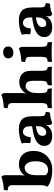

<svg xmlns="http://www.w3.org/2000/svg" viewBox="966 -1722 766 2737"><g transform="rotate(-90 1348.5 -354.0)"><path d="M208 -97.5Q225.4 -75.4 245.2 -62.8Q265.1 -50.1 293.8 -50.1Q312.7 -50.1 334.1 -57.8Q355.5 -65.5 374.8 -85.2Q394.1 -104.9 406 -140.8Q417.9 -176.7 417.9 -234.1Q417.9 -281.4 405.5 -315.2Q393 -349.1 371.9 -367.4Q350.9 -385.7 323.7 -385.7Q298.3 -385.7 274.3 -369.3Q250.2 -352.9 234.5 -315.6Q218.9 -278.3 218.9 -215.1V-67.1ZM293 9Q242.2 9 195.1 0Q147.9 -9 111.3 -25.3Q74.6 -41.6 53.6 -62.1Q65.6 -76.7 71.1 -101.8Q76.6 -127 76.6 -172.9V-556.2Q76.6 -579.7 71.4 -594.7Q66.1 -609.6 50.1 -617.4Q34.1 -625.1 2.2 -626.7Q2.2 -641.9 4.4 -656.6Q6.7 -671.3 13.3 -683.5Q46.5 -683.5 82.1 -688.5Q117.7 -693.5 146.9 -701.3Q176 -709 190.1 -717Q203.3 -711.9 211.1 -699.5Q218.9 -687.1 218.9 -664.5V-449.4Q218.9 -423.1 216.9 -407.2Q214.9 -391.3 211.3 -373.5L202.1 -298.6L179.9 -318.5Q196.1 -357.3 210 -378.7Q224 -400.1 236.3 -411.3Q247.4 -423.7 266.9 -436.5Q286.4 -449.3 312.5 -458.1Q338.7 -467 368.6 -467Q427 -467 470.9 -444.8Q514.7 -422.6 539.9 -376Q565 -329.3 565 -255.4Q565 -178.7 531.1 -119.1Q497.2 -59.5 436.3 -25.2Q375.3 9 293 9Z M963.9 9Q947.1 2.4 939.9 -11.4Q932.6 -25.1 932.6 -49Q932.6 -61.1 934.9 -77.8Q937.2 -94.4 942.3 -109.1L945.3 -112.3Q938.1 -85.8 925.3 -64.5Q912.4 -43.1 894.4 -28.6Q874.3 -11.5 845.4 -2.2Q816.5 7 778.5 7Q711.3 7 674.1 -22Q636.9 -51 636.9 -104.7Q636.9 -143.2 654.7 -170.7Q672.4 -198.2 702.4 -217.2Q732.4 -236.3 769 -248.1Q805.6 -259.8 844.1 -266.9Q882.6 -273.9 917.5 -279Q917.5 -308.5 915.7 -327.8Q914 -347.2 909.5 -360.7Q905 -374.2 895.4 -384.2Q884 -397.6 869.3 -403.5Q854.5 -409.5 839.2 -409.5Q811.4 -409.5 794.8 -392.6Q778.1 -375.8 770.1 -350.1Q762.1 -324.4 759.5 -297.1Q736 -297.1 715.1 -298.9Q694.1 -300.6 677.8 -307.3Q679.8 -334.3 679 -365.3Q678.3 -396.3 671.7 -426.7Q714.3 -445.6 768.4 -456.6Q822.5 -467.5 871 -467.5Q928.3 -467.5 962.9 -454.4Q997.5 -441.3 1015.6 -422.7Q1037.4 -401.4 1048.6 -363.5Q1059.7 -325.6 1059.7 -256V-169Q1059.7 -136.8 1064 -119.3Q1068.2 -101.7 1080.7 -95Q1093.1 -88.3 1118.6 -86.8Q1120.7 -70.5 1118.9 -54.1Q1117.1 -37.7 1110 -23.6Q1074 -22.6 1035.4 -14.3Q996.8 -6.1 963.9 9ZM827.9 -76.2Q848.3 -76.2 869 -89.4Q889.6 -102.6 903.6 -129.9Q917.5 -157.3 917.5 -198.9V-226Q887.8 -220.9 862.4 -213.8Q837 -206.7 818.5 -196.3Q800 -185.8 789.9 -170.2Q779.9 -154.6 779.9 -131.5Q779.9 -102.4 794.2 -89.3Q808.6 -76.2 827.9 -76.2Z M1706.8 -145.3Q1706.8 -94.8 1718.4 -76.6Q1730 -58.3 1757.4 -58.3Q1762.5 -45.6 1764 -31.2Q1765.5 -16.7 1765.5 3Q1743.5 1.5 1708.7 0.8Q1674 0 1640.9 0Q1619.3 0 1591.6 0.5Q1563.8 1 1539.1 1.5Q1514.4 2 1498.9 3Q1498.9 -14.7 1500.2 -29.9Q1501.4 -45.1 1506.5 -58.3Q1534.7 -58.3 1549.6 -78.1Q1564.5 -97.9 1564.5 -151V-259.7Q1564.5 -323.4 1544.3 -347.6Q1524 -371.8 1487.7 -371.8Q1462.8 -371.8 1440.4 -353.4Q1418.1 -335.1 1404 -299.6Q1389.9 -264.2 1389.9 -211V-145.3Q1389.9 -94.2 1403.6 -76.3Q1417.3 -58.3 1447.4 -58.3Q1453 -44.1 1454.3 -29.9Q1455.5 -15.7 1455.5 3Q1441 2 1417.3 1.5Q1393.7 1 1367.8 0.5Q1341.8 0 1318.8 0Q1296.7 0 1268.4 0.5Q1240.1 1 1214.4 1.5Q1188.6 2 1173.6 3Q1173.6 -15.7 1175.4 -31.7Q1177.2 -47.7 1181.3 -58.3Q1220.3 -58.3 1233.9 -76.8Q1247.6 -95.3 1247.6 -145.3V-296.3L1389.9 -412.6Q1389.9 -400.6 1387.6 -385Q1385.3 -369.5 1380.3 -352.5Q1385.9 -365.3 1392 -377.3Q1398.1 -389.3 1407.8 -399.9Q1428.4 -423.4 1464.4 -442.7Q1500.3 -462 1547.6 -462Q1589.2 -462 1625.6 -446Q1662.1 -430 1684.4 -394.2Q1706.8 -358.4 1706.8 -299ZM1247.6 -556.2Q1247.6 -579.7 1242.4 -594.7Q1237.1 -609.6 1221.1 -617.4Q1205.1 -625.1 1173.2 -626.7Q1173.2 -641.9 1175.4 -656.6Q1177.7 -671.3 1184.3 -683.5Q1217.5 -683.5 1253.1 -688.5Q1288.7 -693.5 1317.9 -701.3Q1347 -709 1361.1 -717Q1374.3 -711.9 1382.1 -699.5Q1389.9 -687.1 1389.9 -664.5V-537H1247.6ZM1247.6 -570.8H1389.9V-412.6L1247.6 -269.8Z M1832.4 3Q1832.4 -14.8 1833.9 -30.5Q1835.4 -46.2 1839.5 -58.3Q1879.5 -59.3 1892.9 -77.3Q1906.4 -95.3 1906.4 -145.3V-306.2Q1906.4 -329.7 1901.1 -344.7Q1895.8 -359.6 1879.8 -367.4Q1863.8 -375.1 1831.9 -376.7Q1831.9 -391.9 1834.2 -406.6Q1836.4 -421.3 1843 -433.5Q1876.3 -433.5 1911.9 -438.5Q1947.5 -443.5 1976.6 -451.3Q2005.7 -459 2019.8 -467Q2033 -461.9 2040.8 -449.5Q2048.6 -437.1 2048.6 -414.5V-145.3Q2048.6 -95.3 2061.9 -77.3Q2075.1 -59.3 2111.3 -58.3Q2115.3 -46.2 2116.6 -29.8Q2117.8 -13.4 2117.8 3Q2103.4 2 2080.3 1.5Q2057.1 1 2030 0.5Q2002.9 0 1975.6 0Q1948.8 0 1920.9 0.5Q1893.1 1 1870 1.5Q1846.8 2 1832.4 3ZM1965.3 -546.1Q1928.8 -546.1 1906.4 -565.7Q1883.9 -585.3 1883.9 -616.1Q1883.9 -651.9 1908.7 -671.8Q1933.4 -691.7 1969 -691.7Q2009.6 -691.7 2031.8 -672.1Q2054 -652.5 2054 -617.1Q2054 -586.8 2029.8 -566.4Q2005.5 -546.1 1965.3 -546.1Z M2514.9 9Q2498.1 2.4 2490.9 -11.4Q2483.6 -25.1 2483.6 -49Q2483.6 -61.1 2485.9 -77.8Q2488.2 -94.4 2493.3 -109.1L2496.3 -112.3Q2489.1 -85.8 2476.3 -64.5Q2463.4 -43.1 2445.4 -28.6Q2425.3 -11.5 2396.4 -2.2Q2367.5 7 2329.5 7Q2262.3 7 2225.1 -22Q2187.9 -51 2187.9 -104.7Q2187.9 -143.2 2205.7 -170.7Q2223.4 -198.2 2253.4 -217.2Q2283.4 -236.3 2320 -248.1Q2356.6 -259.8 2395.1 -266.9Q2433.6 -273.9 2468.5 -279Q2468.5 -308.5 2466.7 -327.8Q2465 -347.2 2460.5 -360.7Q2456 -374.2 2446.4 -384.2Q2435 -397.6 2420.3 -403.5Q2405.5 -409.5 2390.2 -409.5Q2362.4 -409.5 2345.8 -392.6Q2329.1 -375.8 2321.1 -350.1Q2313.1 -324.4 2310.5 -297.1Q2287 -297.1 2266.1 -298.9Q2245.1 -300.6 2228.8 -307.3Q2230.8 -334.3 2230 -365.3Q2229.3 -396.3 2222.7 -426.7Q2265.3 -445.6 2319.4 -456.6Q2373.5 -467.5 2422 -467.5Q2479.3 -467.5 2513.9 -454.4Q2548.5 -441.3 2566.6 -422.7Q2588.4 -401.4 2599.6 -363.5Q2610.7 -325.6 2610.7 -256V-169Q2610.7 -136.8 2615 -119.3Q2619.2 -101.7 2631.7 -95Q2644.1 -88.3 2669.6 -86.8Q2671.7 -70.5 2669.9 -54.1Q2668.1 -37.7 2661 -23.6Q2625 -22.6 2586.4 -14.3Q2547.8 -6.1 2514.9 9ZM2378.9 -76.2Q2399.3 -76.2 2420 -89.4Q2440.6 -102.6 2454.6 -129.9Q2468.5 -157.3 2468.5 -198.9V-226Q2438.8 -220.9 2413.4 -213.8Q2388 -206.7 2369.5 -196.3Q2351 -185.8 2340.9 -170.2Q2330.9 -154.6 2330.9 -131.5Q2330.9 -102.4 2345.2 -89.3Q2359.6 -76.2 2378.9 -76.2Z"/></g></svg>

Font: Vollkorn
Style: Regular
Weight: 400
Designer: Friedrich Althausen
Foundry: Friedrich Althausen
Version: Version 5.001